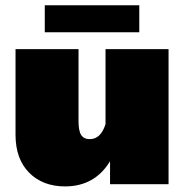

<svg xmlns="http://www.w3.org/2000/svg" viewBox="-20 -682 686 711"><path d="M145.8 -562.5V-662.5H495.8V-562.5ZM604.2 -500V0H387.5V-85Q330.8 8.3 220.8 8.3Q138.3 8.3 87.9 -42.5Q37.5 -93.3 37.5 -183.3V-500H270.8V-233.3Q270.8 -196.7 280.8 -181.7Q290.8 -166.7 312.5 -166.7Q353.3 -166.7 370.8 -222.5V-500Z"/></svg>

Font: BoonTook
Style: Regular
Weight: 400
Designer: Sungsit Sawaiwan
Foundry: FontUni
Version: Version 3.0